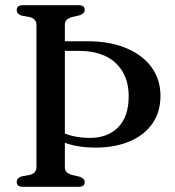

<svg xmlns="http://www.w3.org/2000/svg" viewBox="-20 -720 676 740"><path d="M230 -76Q230 -63 237 -56.5Q244 -50 256 -46L288.5 -38.5Q297 -34.5 301.8 -30Q306.5 -25.5 306.5 -17.5Q306.5 0 283 0H67.5Q44.5 0 44.5 -19Q44.5 -34 62.5 -40L95 -46Q120.5 -52.5 120.5 -76.5V-624Q120.5 -647.5 95 -654L62.5 -660Q44.5 -666 44.5 -681Q44.5 -700 67.5 -700H283Q306.5 -700 306.5 -682.5Q306.5 -674.5 301.8 -670Q297 -665.5 288.5 -661.5L256 -654Q244 -650 237 -643.5Q230 -637 230 -624V-561H317.5Q403.5 -561 466.5 -534.5Q529.5 -508 564 -460.8Q598.5 -413.5 598.5 -350.5Q598.5 -288 567 -243.2Q535.5 -198.5 478.8 -174.8Q422 -151 346.5 -151Q280.5 -151.5 230 -169.5ZM324.5 -188.5Q394 -188 435 -229Q476 -270 476 -350Q476 -429 426.5 -476.5Q377 -524 281.5 -524H230V-205Q253 -196.5 276.8 -192.5Q300.5 -188.5 324.5 -188.5Z"/></svg>

Font: Fraunces 72pt Soft
Style: Regular
Weight: 400
Version: Version 1.000;[b76b70a41]